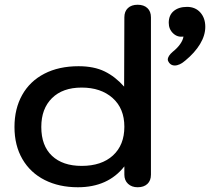

<svg xmlns="http://www.w3.org/2000/svg" viewBox="-20 -779 885 809"><path d="M41 -244Q41 -321 73.5 -379Q106 -437 167 -468.5Q228 -500 311 -500Q376 -500 421 -478Q466 -456 503 -414L504 -706Q504 -731 519 -745Q534 -759 560 -759Q586 -759 601 -745Q616 -731 616 -706V-43Q616 -18 601 -4Q586 10 560 10Q535 10 519.5 -4.5Q504 -19 504 -43V-78Q435 10 308 10Q229 10 168.5 -20.5Q108 -51 74.5 -108.5Q41 -166 41 -244ZM504 -245Q504 -322 454.5 -366Q405 -410 324 -410Q244 -410 199 -365.5Q154 -321 154 -244Q154 -165 199 -122.5Q244 -80 324 -80Q408 -80 456 -124Q504 -168 504 -245ZM687 -528Q687 -543 708 -561Q727 -576 739 -593Q751 -610 753 -625Q728 -621 709.5 -638.5Q691 -656 691 -683Q691 -715 712 -732.5Q733 -750 768 -750Q803 -750 824 -726.5Q845 -703 845 -666Q845 -630 823 -593.5Q801 -557 761 -524Q737 -503 716 -503Q702 -503 693 -514Q687 -522 687 -528Z"/></svg>

Font: Kodchasan SemiBold
Style: Regular
Weight: 600
Version: Version 1.000; ttfautohint (v1.6)